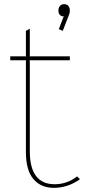

<svg xmlns="http://www.w3.org/2000/svg" viewBox="-20 -904 419 934"><path d="M355 -45.9 369.1 -32.2Q310.1 9.8 242.2 9.8Q178.2 9.8 142.1 -33.4Q106 -76.7 106 -164.1V-607.9L107.9 -610.8H29.8V-629.9H107.9L106 -632.8V-753.9L125 -764.2V-632.8L123 -629.9H319.8V-610.8H123L125 -607.9V-168Q125 -7.8 246.1 -7.8Q306.2 -7.8 355 -45.9ZM319.8 -853Q319.8 -842.3 316.9 -835L285.2 -753.9L266.1 -762.2L288.1 -819.8L293 -823.2Q264.2 -824.7 264.2 -853Q264.2 -866.7 271.7 -875.2Q279.3 -883.8 292 -883.8Q305.2 -883.8 312.5 -875.2Q319.8 -866.7 319.8 -853Z"/></svg>

Font: Sinkin Sans 100 Thin
Style: Regular
Weight: 100
Designer: Keith Bates
Foundry: K-Type
Version: Sinkin Sans (version 1.0)  by Keith Bates   •   © 2014   www